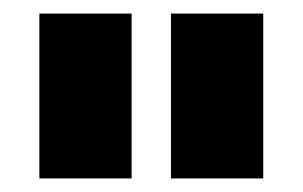

<svg xmlns="http://www.w3.org/2000/svg" viewBox="-20 -720 446 283"><path d="M38 -700H174V-457H38ZM232 -700H368V-457H232Z"/></svg>

Font: Bai Jamjuree
Style: Bold
Weight: 700
Designer: Katatrad Aksorn Co.,Ltd.
Foundry: Cadson Demak Co.,Ltd.
Version: Version 1.000; ttfautohint (v1.6)